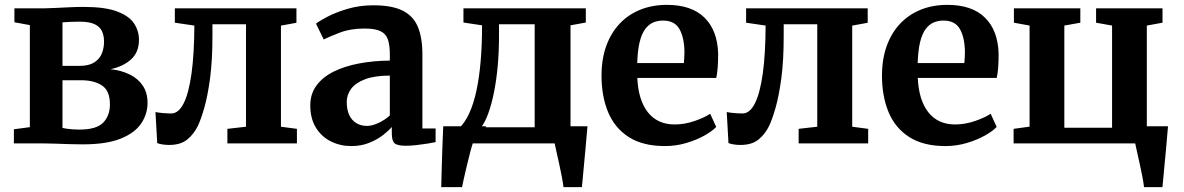

<svg xmlns="http://www.w3.org/2000/svg" viewBox="-20 -590 4870 790"><path d="M320.2 4Q293.9 4 263.4 3Q232.8 2 204.5 1Q176.1 0 156.1 0H37.1V-58.1L102.8 -66.8V-486.7L39.3 -498.4V-555.7H161.9Q179.5 -555.7 207.9 -557.3Q236.4 -558.8 267.7 -560.2Q299 -561.6 324 -561.6Q412.5 -561.6 462 -542.8Q511.5 -524 531.7 -493.3Q551.8 -462.6 551.8 -426.4Q551.8 -374.9 519.2 -345.6Q486.5 -316.2 434.8 -305.3Q480.4 -300.2 514.6 -283.1Q548.8 -266 567.9 -237Q587.1 -207.9 587.1 -166.6Q587.1 -121.1 561.1 -82.2Q535.1 -43.3 476.8 -19.7Q418.4 4 320.2 4ZM306.2 -56.8Q377 -56.8 404.7 -85.5Q432.3 -114.3 432.3 -160.6Q432.3 -216.8 399.6 -238.3Q366.8 -259.8 314.4 -259.8H237.1V-63.6Q243.8 -62 254.6 -60.4Q265.4 -58.9 278.9 -57.8Q292.5 -56.8 306.2 -56.8ZM237.1 -319H307.5Q345.4 -319 367.4 -332.9Q389.4 -346.7 398.8 -369.4Q408.1 -392.2 408.1 -418.7Q408.1 -443.5 399.4 -461.9Q390.7 -480.4 369.1 -490.6Q347.5 -500.8 308 -500.8Q289.6 -500.8 271.6 -500.1Q253.6 -499.5 237.1 -498.1Z M675.9 6.4Q660.8 6.4 648.1 4.2Q635.4 2 626.9 -1.1L619.7 -129Q630.2 -126.6 649.2 -124.9Q668.3 -123.2 684.6 -123.2Q714.7 -123.2 735.6 -164.6Q756.6 -206.1 767.9 -286.6Q779.2 -367.1 779.7 -484.8L699.4 -496.6V-555.7H1199.7V-496.3L1136 -484.6V-68.6L1201.7 -59.9V0H915.6V-59.9L992.2 -68.6V-490.2H854.1V-442Q854.1 -342 844.5 -269.3Q834.8 -196.7 821.1 -148.2Q807.3 -99.7 794.2 -72.2Q778 -38.6 750.7 -16.1Q723.4 6.4 675.9 6.4Z M1425.2 11Q1380 11 1341.6 -8.1Q1303.2 -27.1 1280 -64.5Q1256.7 -101.8 1256.7 -156.3Q1256.7 -203.6 1282.2 -238.2Q1307.6 -272.8 1352.6 -295.2Q1397.5 -317.5 1456.8 -328.8Q1516.1 -340.1 1584 -340.7V-366.2Q1584 -404.7 1575.9 -427.9Q1567.8 -451.2 1545.3 -461.9Q1522.8 -472.6 1479.8 -472.6Q1422 -472.6 1378.9 -456Q1335.8 -439.4 1311.8 -427.7L1280.2 -492.6Q1292.1 -502.6 1326.3 -520.7Q1360.4 -538.7 1409.8 -553.5Q1459.2 -568.2 1516.3 -568.2Q1592.8 -568.2 1636.7 -546.3Q1680.6 -524.3 1699.3 -479.6Q1718 -434.9 1718 -366V-61.4H1772.3V-5.3Q1760.9 -2.7 1739.4 0.8Q1717.9 4.3 1693.6 7Q1669.3 9.7 1649.5 9.7Q1615.6 9.7 1603.8 -0.3Q1592.1 -10.3 1592.1 -41.1V-67.4Q1579.6 -52.8 1556 -34.2Q1532.4 -15.7 1499.4 -2.4Q1466.5 11 1425.2 11ZM1490.1 -71.9Q1511.6 -71.9 1538.2 -84.5Q1564.7 -97.1 1584 -114.9V-279Q1521.6 -278.9 1482.3 -264Q1443.1 -249.1 1424.9 -224.7Q1406.7 -200.2 1406.7 -170.7Q1406.7 -138 1417.3 -116.1Q1427.8 -94.2 1446.7 -83Q1465.5 -71.9 1490.1 -71.9Z M1845.7 0V-63.2H1869.8Q1893.5 -85.9 1911 -124.5Q1928.6 -163 1940.2 -216.3Q1951.8 -269.6 1957.6 -337.3Q1963.5 -405 1963.5 -485.8L1886.9 -497.3V-555.7H2390.4V-497.3L2327.4 -485.8V0ZM1959.8 -66.4H2180V-490.2H2033.2V-440Q2033.2 -375.5 2027.7 -316.8Q2022.3 -258.2 2012.3 -208.9Q2002.3 -159.6 1988.9 -123.1Q1975.6 -86.6 1959.8 -66.4ZM1795.5 180Q1796.3 149.9 1797.3 108.1Q1798.4 66.3 1800.1 19.8Q1801.9 -26.7 1803.7 -70.4H1980.9L1926 -2.3Q1921.4 10.5 1914.6 36.5Q1907.8 62.5 1900.8 92.1Q1893.8 121.7 1888.3 146Q1882.8 170.4 1881.1 180ZM2298.5 180Q2296.7 163.4 2291.9 138.1Q2287 112.9 2281.1 85.8Q2275.1 58.7 2269.9 35.6Q2264.7 12.6 2262.2 0L2222.8 -70.4H2397.2Q2395.8 -55.1 2393.6 -29.6Q2391.4 -4.2 2388.7 26.1Q2386 56.3 2383.1 86.1Q2380.2 116 2378 140.9Q2375.8 165.8 2374.3 180Z M2716.2 11Q2625.1 11 2567.3 -26Q2509.5 -63 2482.2 -128.4Q2455 -193.8 2455 -278.5Q2455 -346.7 2474.4 -400.7Q2493.9 -454.7 2529.5 -492.4Q2565.1 -530.2 2614.6 -550.1Q2664.1 -570 2724.2 -570Q2825.6 -570 2879.1 -517.1Q2932.5 -464.2 2934.9 -368.3Q2934.9 -335.8 2933 -311.7Q2931.1 -287.6 2927.1 -269.3H2602.3Q2604.2 -224.7 2614.9 -189.3Q2625.7 -153.8 2645 -128.9Q2664.2 -104 2692 -91Q2719.7 -77.9 2756.1 -77.9Q2796.9 -77.9 2838.2 -92.2Q2879.4 -106.4 2902.1 -122L2926.9 -67.7Q2910.8 -50.4 2878.3 -32.2Q2845.8 -14 2803.5 -1.5Q2761.3 11 2716.2 11ZM2601.9 -330.6H2793.9Q2794.7 -340.5 2795.4 -351.6Q2796.2 -362.7 2796.2 -372.8Q2796.2 -432.5 2776.5 -468.9Q2756.9 -505.4 2707.9 -505.4Q2686 -505.4 2667.4 -497.4Q2648.8 -489.5 2634.5 -470.2Q2620.3 -451 2611.9 -417Q2603.5 -383 2601.9 -330.6Z M3026.4 6.4Q3011.3 6.4 2998.6 4.2Q2985.9 2 2977.4 -1.1L2970.2 -129Q2980.7 -126.6 2999.7 -124.9Q3018.8 -123.2 3035.1 -123.2Q3065.2 -123.2 3086.1 -164.6Q3107.1 -206.1 3118.4 -286.6Q3129.7 -367.1 3130.2 -484.8L3049.9 -496.6V-555.7H3550.2V-496.3L3486.5 -484.6V-68.6L3552.2 -59.9V0H3266.1V-59.9L3342.7 -68.6V-490.2H3204.6V-442Q3204.6 -342 3195 -269.3Q3185.3 -196.7 3171.6 -148.2Q3157.8 -99.7 3144.7 -72.2Q3128.5 -38.6 3101.2 -16.1Q3073.9 6.4 3026.4 6.4Z M3870.2 11Q3779.1 11 3721.3 -26Q3663.5 -63 3636.2 -128.4Q3609 -193.8 3609 -278.5Q3609 -346.7 3628.4 -400.7Q3647.9 -454.7 3683.5 -492.4Q3719.1 -530.2 3768.6 -550.1Q3818.1 -570 3878.2 -570Q3979.6 -570 4033.1 -517.1Q4086.5 -464.2 4088.9 -368.3Q4088.9 -335.8 4087 -311.7Q4085.1 -287.6 4081.1 -269.3H3756.3Q3758.2 -224.7 3768.9 -189.3Q3779.7 -153.8 3799 -128.9Q3818.2 -104 3846 -91Q3873.7 -77.9 3910.1 -77.9Q3950.9 -77.9 3992.2 -92.2Q4033.4 -106.4 4056.1 -122L4080.9 -67.7Q4064.8 -50.4 4032.3 -32.2Q3999.8 -14 3957.5 -1.5Q3915.3 11 3870.2 11ZM3755.9 -330.6H3947.9Q3948.7 -340.5 3949.4 -351.6Q3950.2 -362.7 3950.2 -372.8Q3950.2 -432.5 3930.5 -468.9Q3910.9 -505.4 3861.9 -505.4Q3840 -505.4 3821.4 -497.4Q3802.8 -489.5 3788.5 -470.2Q3774.3 -451 3765.9 -417Q3757.5 -383 3755.9 -330.6Z M4687.2 180Q4685.4 163.4 4680.6 138.1Q4675.7 112.9 4669.8 85.8Q4663.8 58.7 4658.6 35.6Q4653.4 12.6 4650.9 0H4150.6V-59.9L4216.3 -68.9V-484.8L4151.8 -496.6V-555.7H4425.1V-496.6L4359.3 -484.8V-64.5H4555.7V-484.8L4489.9 -496.6V-555.7H4763.2V-496.6L4698.7 -484.8V-70.4H4785.9Q4784.5 -55.1 4782.3 -29.6Q4780.1 -4.2 4777.5 26.1Q4774.8 56.3 4771.8 86.1Q4768.9 116 4766.7 140.9Q4764.5 165.8 4763 180Z"/></svg>

Font: Merriweather Light
Style: Regular
Weight: 300
Designer: Eben Sorkin
Foundry: Eben Sorkin
Version: Version 2.100